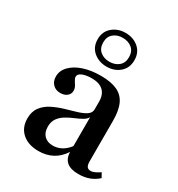

<svg xmlns="http://www.w3.org/2000/svg" viewBox="-161 -757 808 873"><g transform="rotate(30 243.5 -320.0)"><path d="M168.5 11.3Q115.3 11.3 83.5 -16.5Q51.6 -44.4 51.6 -92.7Q51.6 -129 69.4 -152.4Q87.1 -175.8 114.9 -189.9Q142.7 -204 173.8 -213.3Q204.8 -222.6 232.7 -230.6Q260.5 -238.7 278.2 -250.4Q296 -262.1 296 -280.6V-321Q296 -358.1 275.4 -377.4Q254.8 -396.8 214.5 -396.8Q185.5 -396.8 166.1 -388.7Q146.8 -380.6 146.8 -366.9Q146.8 -358.1 152.8 -348.8Q158.9 -339.5 164.9 -329Q171 -318.5 171 -305.6Q171 -288.7 157.7 -277.8Q144.4 -266.9 122.6 -266.9Q98.4 -266.9 83.5 -282.3Q68.5 -297.6 68.5 -322.6Q68.5 -353.2 91.5 -377Q114.5 -400.8 154 -414.1Q193.5 -427.4 245.2 -427.4Q297.6 -427.4 330.6 -412.5Q363.7 -397.6 379 -364.5Q394.4 -331.5 394.4 -277.4V-65.3Q394.4 -46 400.4 -37.5Q406.5 -29 419.4 -29Q430.6 -29 442.7 -35.1Q454.8 -41.1 466.9 -49.2L479.8 -25.8Q459.7 -7.3 434.7 2Q409.7 11.3 378.2 11.3Q297.6 11.3 296 -57.3Q273.4 -22.6 241.5 -5.6Q209.7 11.3 168.5 11.3ZM212.9 -42.7Q237.1 -42.7 258.5 -54.4Q279.8 -66.1 296 -87.9V-239.5Q288.7 -226.6 272.2 -217.3Q255.6 -208.1 235.1 -199.6Q214.5 -191.1 195.2 -179.4Q175.8 -167.7 163.3 -150.4Q150.8 -133.1 150.8 -106.5Q150.8 -76.6 167.3 -59.7Q183.9 -42.7 212.9 -42.7ZM245.2 -475.8Q204.8 -475.8 176.6 -499.6Q148.4 -523.4 148.4 -564.5Q148.4 -604.8 176.6 -628.6Q204.8 -652.4 244.4 -652.4Q285.5 -652.4 313.3 -628.6Q341.1 -604.8 341.1 -564.5Q341.1 -523.4 313.3 -499.6Q285.5 -475.8 245.2 -475.8ZM245.2 -501.6Q274.2 -501.6 293.5 -517.7Q312.9 -533.9 312.9 -563.7Q312.9 -594.4 293.5 -610.5Q274.2 -626.6 244.4 -626.6Q216.1 -626.6 196.8 -610.5Q177.4 -594.4 177.4 -564.5Q177.4 -533.9 196.8 -517.7Q216.1 -501.6 245.2 -501.6Z"/></g></svg>

Font: Playfair SemiBold
Style: Regular
Weight: 600
Designer: Claus Eggers Sørensen
Foundry: Claus Eggers Sørensen
Version: Version 2.001;gftools[0.9.30]